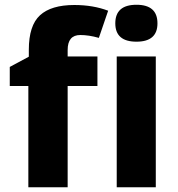

<svg xmlns="http://www.w3.org/2000/svg" viewBox="-20 -786 749 806"><path d="M264 -425V0H99V-425H21V-505L101 -548V-577Q101 -679 148 -722Q195 -765 292 -765Q371 -765 434 -741L395 -627Q353 -639 317 -639Q264 -639 264 -576V-549H389V-425ZM641 -688Q641 -611 553 -611Q464 -611 464 -688Q464 -766 553 -766Q641 -766 641 -688ZM634 0H470V-549H634Z"/></svg>

Font: Noto Sans UI ExtraBold
Style: Regular
Weight: 800
Designer: Monotype Design Team
Foundry: Monotype Imaging Inc.
Version: Version 1.001